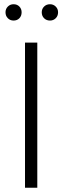

<svg xmlns="http://www.w3.org/2000/svg" viewBox="-20 -886 294 906"><path d="M156 0H98V-685H156ZM82 -828Q82 -811 71.5 -800Q61 -789 44 -789Q28 -789 17 -800Q6 -811 6 -828Q6 -844 17 -855Q28 -866 44 -866Q61 -866 71.5 -855Q82 -844 82 -828ZM254 -828Q254 -811 243 -800Q232 -789 216 -789Q199 -789 188 -800Q177 -811 177 -828Q177 -844 188 -855Q199 -866 216 -866Q232 -866 243 -855Q254 -844 254 -828Z"/></svg>

Font: Fira Sans Condensed Light
Style: Regular
Weight: 300
Width: 3
Designer: bBox Type GmbH & Carrois Corporate GbR & Edenspiekermann AG
Foundry: bBox Type GmbH & Carrois Corporate GbR & Edenspiekermann AG
Version: Version 4.301